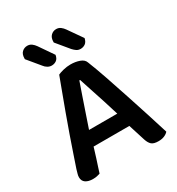

<svg xmlns="http://www.w3.org/2000/svg" viewBox="-196 -950 997 1082"><g transform="rotate(-30 303.0 -409.0)"><path d="M307 -511H302Q289 -474 272.5 -426Q256 -378 238.5 -326.5Q221 -275 205 -228L193 -174Q187 -155 180 -131Q173 -107 165 -82.5Q157 -58 150 -36.5Q143 -15 138 1Q129 4 118 6.5Q107 9 92 9Q62 9 44.5 -3Q27 -15 27 -39Q27 -50 30.5 -61Q34 -72 38 -87Q49 -120 66 -169.5Q83 -219 103 -277Q123 -335 145 -394Q167 -453 186.5 -506Q206 -559 220 -596Q232 -602 255.5 -608Q279 -614 303 -614Q335 -614 361.5 -604.5Q388 -595 395 -574Q417 -519 441.5 -447.5Q466 -376 491.5 -298.5Q517 -221 540.5 -148Q564 -75 582 -16Q573 -5 556.5 2Q540 9 518 9Q487 9 473.5 -3Q460 -15 452 -40L409 -176L396 -234Q380 -287 363.5 -338.5Q347 -390 332 -434.5Q317 -479 307 -511ZM140 -148 183 -242H438L456 -148ZM163 -687 96 -768V-772Q96 -800 110.5 -813.5Q125 -827 145 -827Q161 -827 173 -818Q185 -809 194 -796L258 -703Q254 -680 240.5 -670.5Q227 -661 210 -661Q196 -661 183.5 -668.5Q171 -676 163 -687ZM351 -687 284 -768V-772Q284 -799 298.5 -813Q313 -827 333 -827Q349 -827 361 -818Q373 -809 382 -796L447 -703Q442 -680 428.5 -670.5Q415 -661 398 -661Q383 -661 372 -668.5Q361 -676 351 -687Z"/></g></svg>

Font: BalooTamma2SemiBold
Style: Regular
Weight: 600
Designer: Divya Kowshik, Shuchita Grover and Ek Type
Foundry: Ek Type
Version: Version 1.700